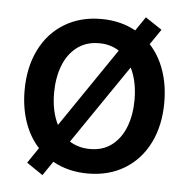

<svg xmlns="http://www.w3.org/2000/svg" viewBox="-46 -603 666 678"><g transform="rotate(5 287.0 -263.5)"><path d="M71.3 -8.8 108.4 -63.5Q75.2 -99.6 57.6 -150.6Q40 -201.7 40 -262.7Q40 -344.7 70.8 -406.7Q101.6 -468.8 157.7 -502.9Q213.9 -537.1 288.1 -537.1Q356.9 -537.1 410.6 -507.3L444.3 -556.6L502.9 -517.6L465.8 -463.4Q499.5 -427.2 517.3 -376Q535.2 -324.7 535.2 -262.7Q535.2 -181.2 504.6 -119.4Q474.1 -57.6 418 -23.4Q361.8 10.7 288.1 10.7Q217.8 10.7 163.1 -20L128.9 30.3ZM429.7 -262.7Q429.7 -328.1 406.2 -375.5L215.3 -96.2Q247.1 -76.2 288.1 -76.2Q334.5 -76.2 366.2 -101.1Q397.9 -126 413.8 -168.2Q429.7 -210.4 429.7 -262.7ZM168 -150.9 358.9 -431.2Q328.1 -451.2 288.1 -451.2Q241.2 -451.2 208.7 -425.8Q176.3 -400.4 160.4 -357.7Q144.5 -314.9 144.5 -262.7Q144.5 -197.8 168 -150.9Z"/></g></svg>

Font: WEMIX Pretendard Medium
Style: Regular
Weight: 500
Designer: Base glyphs from Inter by Rasmus Andersson; Hangeul glyphs from Noto Sans CJK(Source Han Sans) by Jang Soo-young and Kan
Foundry: Kil Hyung-jin
Version: Version 1.000